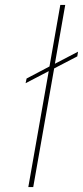

<svg xmlns="http://www.w3.org/2000/svg" viewBox="-20 -760 337 780"><path d="M294 -531 200 -482 115 0H95L178 -471L84 -422L88 -441L181 -490L225 -740H245L203 -501L297 -550Z"/></svg>

Font: Fz Poppins Thin
Style: Italic
Weight: 100
Italic angle: -10°
Designer: Ninad Kale (Devanagari), Jonny Pinhorn (Latin)
Foundry: Indian Type Foundry
Version: Vit hóa bi Vntype.Com & FontZin.Com